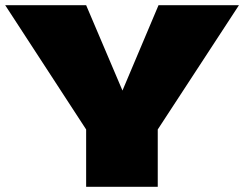

<svg xmlns="http://www.w3.org/2000/svg" viewBox="-26 -720 941 740"><path d="M306 0V-221L-6 -700H306L446 -371L585 -700H895L582 -221V0Z"/></svg>

Font: Georama Extended Black
Style: Regular
Weight: 900
Width: 7
Designer: Jean-Baptiste Levee
Foundry: Production Type
Version: Version 1.000